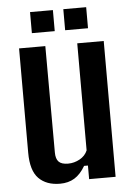

<svg xmlns="http://www.w3.org/2000/svg" viewBox="-54 -796 577 845"><g transform="rotate(-5 234.5 -373.0)"><path d="M177 9Q117 9 83 -25.5Q49 -60 49 -139V-600H165L166 -130Q166 -102 178.5 -89Q191 -76 220 -76Q247 -76 271.5 -89.5Q296 -103 306 -127V-600H423V0H306V-60H289Q268 -24 241 -7.5Q214 9 177 9ZM258 -662V-755H359V-662ZM111 -662V-755H212V-662Z"/></g></svg>

Font: Big Shoulders Text
Style: Bold
Weight: 700
Designer: Patric King
Foundry: XO Type Co
Version: Version 1.000; ttfautohint (v1.8.2)